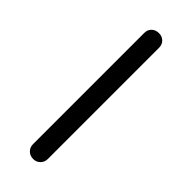

<svg xmlns="http://www.w3.org/2000/svg" viewBox="-188 -546 577 577"><g transform="rotate(45 100.5 -257.5)"><path d="M101 10Q87 10 78 1Q69 -8 69 -21V-494Q69 -508 78 -516.5Q87 -525 101 -525Q114 -525 123 -516.5Q132 -508 132 -494V-21Q132 -8 123 1Q114 10 101 10Z"/></g></svg>

Font: National Park Light
Style: Regular
Weight: 300
Designer: Andrea Herstowski, Ben Hoepner
Version: Version 1.009